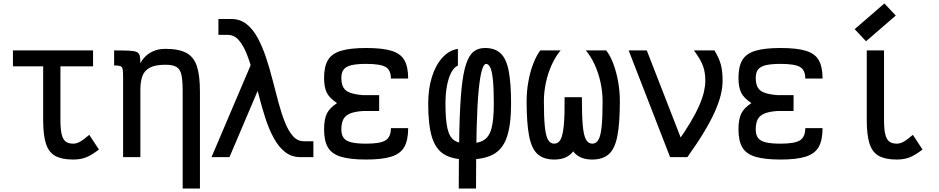

<svg xmlns="http://www.w3.org/2000/svg" viewBox="-20 -910 5440 1112"><path d="M404 14Q338 14 300 -7Q262 -28 246 -78Q230 -128 230 -214V-588H330V-214Q330 -163 337 -133Q344 -103 360 -90.5Q376 -78 404 -78Q423 -78 443 -89Q463 -100 497 -129L553 -44Q510 -11 478 1.5Q446 14 404 14ZM55 -526V-618H519V-526Z M1038 182V-380Q1038 -442 1031 -475.5Q1024 -509 1002.5 -522Q981 -535 938 -535Q879 -535 847.5 -518Q816 -501 804.5 -469Q793 -437 793 -391V0H693V-463L793 -543Q801 -561 819.5 -580.5Q838 -600 867.5 -613.5Q897 -627 938 -627Q1016 -627 1059.5 -603.5Q1103 -580 1120.5 -526Q1138 -472 1138 -380V182ZM693 -463Q693 -494 690.5 -508.5Q688 -523 677 -527Q666 -531 641 -531V-618Q697 -618 728 -616.5Q759 -615 772.5 -608.5Q786 -602 789.5 -586.5Q793 -571 793 -543Z M1720 0Q1668 0 1630.5 -30Q1593 -60 1565.5 -110.5Q1538 -161 1517.5 -224Q1497 -287 1480 -354Q1463 -421 1446 -484Q1429 -547 1409 -597.5Q1389 -648 1362.5 -678Q1336 -708 1300 -708H1245V-800H1320Q1371 -800 1408.5 -770Q1446 -740 1473 -689.5Q1500 -639 1521 -576Q1542 -513 1559 -446Q1576 -379 1593 -316Q1610 -253 1630 -202.5Q1650 -152 1676.5 -122Q1703 -92 1740 -92H1795V0ZM1205 0 1466 -613 1509 -470 1309 0Z M2101 14Q2009 14 1955.5 -2Q1902 -18 1879.5 -56Q1857 -94 1857 -160Q1857 -219 1873 -252Q1889 -285 1932 -313Q1889 -341 1873 -372.5Q1857 -404 1857 -459Q1857 -525 1879.5 -562.5Q1902 -600 1955.5 -616Q2009 -632 2101 -632Q2194 -632 2247 -616Q2300 -600 2322 -561.5Q2344 -523 2344 -455H2244Q2244 -504 2213.5 -522Q2183 -540 2101 -540Q2047 -540 2015.5 -532.5Q1984 -525 1970.5 -507.5Q1957 -490 1957 -459Q1957 -425 1968.5 -404Q1980 -383 2007.5 -373Q2035 -363 2082 -359H2176V-267H2082Q2035 -264 2007.5 -252.5Q1980 -241 1968.5 -219Q1957 -197 1957 -160Q1957 -129 1970.5 -111Q1984 -93 2015.5 -85.5Q2047 -78 2101 -78Q2183 -78 2213.5 -97.5Q2244 -117 2244 -168H2344Q2344 -99 2322 -59.5Q2300 -20 2247 -3Q2194 14 2101 14Z M2637 182Q2637 -20 2640.5 -161.5Q2644 -303 2653 -395Q2662 -487 2679.5 -539Q2697 -591 2723.5 -611.5Q2750 -632 2789 -632Q2847 -632 2880 -600.5Q2913 -569 2926.5 -498Q2940 -427 2940 -309Q2940 -188 2916 -117Q2892 -46 2837 -16Q2782 14 2687 14Q2602 14 2552.5 -16Q2503 -46 2481.5 -116.5Q2460 -187 2460 -309Q2460 -396 2481.5 -464.5Q2503 -533 2542 -576Q2581 -619 2632 -627V-530Q2611 -522 2594.5 -492Q2578 -462 2569 -415Q2560 -368 2560 -309Q2560 -216 2571.5 -166Q2583 -116 2611 -97Q2639 -78 2687 -78Q2746 -78 2779.5 -97Q2813 -116 2826.5 -166Q2840 -216 2840 -309Q2840 -395 2835 -445.5Q2830 -496 2820 -518Q2810 -540 2795 -540Q2782 -540 2771 -503.5Q2760 -467 2752 -384Q2744 -301 2740.5 -162Q2737 -23 2737 182Z M3410 14Q3348 14 3312.5 -19Q3277 -52 3263 -131Q3249 -210 3250 -347H3350Q3350 -245 3355 -186Q3360 -127 3373.5 -102.5Q3387 -78 3410 -78Q3433 -78 3446 -100.5Q3459 -123 3464.5 -177Q3470 -231 3470 -324Q3470 -378 3458 -433Q3446 -488 3424 -536Q3402 -584 3373 -618H3491Q3515 -587 3532.5 -540Q3550 -493 3560 -437Q3570 -381 3570 -324Q3570 -196 3555.5 -122Q3541 -48 3506 -17Q3471 14 3410 14ZM3190 14Q3129 14 3094 -17Q3059 -48 3044.5 -122Q3030 -196 3030 -324Q3030 -381 3040 -437Q3050 -493 3068 -540Q3086 -587 3109 -618H3227Q3198 -584 3176 -536Q3154 -488 3142 -433Q3130 -378 3130 -324Q3130 -231 3135.5 -177Q3141 -123 3154 -100.5Q3167 -78 3190 -78Q3214 -78 3227 -102.5Q3240 -127 3245.5 -186Q3251 -245 3250 -347H3350Q3351 -210 3336.5 -131Q3322 -52 3287 -19Q3252 14 3190 14Z M3861 0 3621 -618H3726L3961 -14V0ZM3961 0 3904 -87Q3949 -151 3980 -203.5Q4011 -256 4030 -299.5Q4049 -343 4057 -378.5Q4065 -414 4065 -443Q4065 -492 4051 -529.5Q4037 -567 3999 -618H4118Q4145 -573 4155 -535.5Q4165 -498 4165 -443Q4165 -404 4154.5 -360.5Q4144 -317 4120.5 -264Q4097 -211 4058 -146Q4019 -81 3961 0Z M4501 14Q4409 14 4355.5 -2Q4302 -18 4279.5 -56Q4257 -94 4257 -160Q4257 -219 4273 -252Q4289 -285 4332 -313Q4289 -341 4273 -372.5Q4257 -404 4257 -459Q4257 -525 4279.5 -562.5Q4302 -600 4355.5 -616Q4409 -632 4501 -632Q4594 -632 4647 -616Q4700 -600 4722 -561.5Q4744 -523 4744 -455H4644Q4644 -504 4613.5 -522Q4583 -540 4501 -540Q4447 -540 4415.5 -532.5Q4384 -525 4370.5 -507.5Q4357 -490 4357 -459Q4357 -425 4368.5 -404Q4380 -383 4407.5 -373Q4435 -363 4482 -359H4576V-267H4482Q4435 -264 4407.5 -252.5Q4380 -241 4368.5 -219Q4357 -197 4357 -160Q4357 -129 4370.5 -111Q4384 -93 4415.5 -85.5Q4447 -78 4501 -78Q4583 -78 4613.5 -97.5Q4644 -117 4644 -168H4744Q4744 -99 4722 -59.5Q4700 -20 4647 -3Q4594 14 4501 14Z M5174 14Q5108 14 5070 -7Q5032 -28 5016 -78Q5000 -128 5000 -214V-618H5100V-214Q5100 -163 5107 -133Q5114 -103 5130 -90.5Q5146 -78 5174 -78Q5193 -78 5213 -89Q5233 -100 5267 -129L5323 -44Q5280 -11 5248 1.5Q5216 14 5174 14ZM4996 -671 4930 -741 5102 -890 5168 -820Z"/></svg>

Font: Victor Mono
Style: Bold
Weight: 700
Monospace: yes
Designer: Rune Bjørnerås
Version: Version 1.561;gftools[0.9.30]